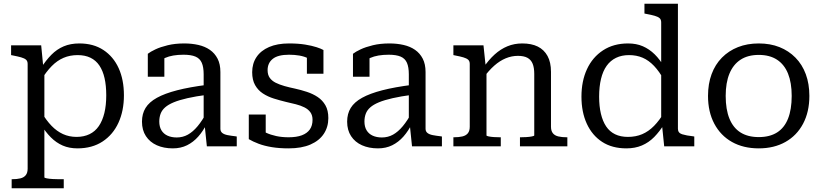

<svg xmlns="http://www.w3.org/2000/svg" viewBox="-20 -778 4372 1021"><path d="M319 223H42V175H45Q70 175 88.5 170.5Q107 166 117 153.5Q127 141 127 119V-438Q127 -453 118.5 -460.5Q110 -468 92.5 -473Q75 -478 49 -483L39 -485V-537H199L211 -413L216 -407V165Q216 168 229 170.5Q242 173 260 174Q278 175 292 175H319ZM392 11Q348 11 313.5 -4Q279 -19 250.5 -47.5Q222 -76 197 -117L200 -182Q226 -138 254 -109Q282 -80 315 -65Q348 -50 387 -50Q426 -50 456 -64.5Q486 -79 505.5 -107.5Q525 -136 535 -177Q545 -218 545 -271Q545 -323 536 -362.5Q527 -402 508.5 -429.5Q490 -457 461 -471Q432 -485 393 -485Q352 -485 318 -470.5Q284 -456 255 -426.5Q226 -397 199 -353L197 -415Q224 -457 253 -486.5Q282 -516 318.5 -531.5Q355 -547 402 -547Q477 -547 530 -512Q583 -477 611 -415.5Q639 -354 639 -271Q639 -189 610 -125.5Q581 -62 525.5 -25.5Q470 11 392 11Z M1082 -327V-274Q1021 -266 977 -256Q933 -246 904 -234Q875 -222 858 -207Q841 -192 834 -173Q827 -154 827 -132Q827 -104 838.5 -85Q850 -66 871 -56.5Q892 -47 920 -47Q952 -47 979 -62Q1006 -77 1031 -107Q1056 -137 1080 -182L1081 -123Q1061 -82 1034.5 -52Q1008 -22 974.5 -5.5Q941 11 899 11Q851 11 814 -5.5Q777 -22 756 -54Q735 -86 735 -131Q735 -173 754 -204Q773 -235 814.5 -258Q856 -281 922 -298Q988 -315 1082 -327ZM1080 0 1068 -116 1063 -122V-383Q1063 -421 1053 -444Q1043 -467 1019.5 -477Q996 -487 956 -487Q896 -487 858 -470Q820 -453 801 -434Q801 -442 805 -450.5Q809 -459 816 -466.5Q823 -474 832.5 -479Q842 -484 854 -486V-370H766V-492Q780 -503 806.5 -515.5Q833 -528 872 -537.5Q911 -547 960 -547Q1000 -547 1035 -539Q1070 -531 1096 -513Q1122 -495 1137 -466Q1152 -437 1152 -395V-93Q1152 -79 1162 -71Q1172 -63 1190 -59.5Q1208 -56 1234 -53L1239 -52V0Z M1642 -141Q1642 -165 1630.5 -181Q1619 -197 1599 -207Q1579 -217 1553.5 -223.5Q1528 -230 1501 -236Q1468 -244 1436 -254Q1404 -264 1378 -281Q1352 -298 1336.5 -325.5Q1321 -353 1321 -394Q1321 -440 1344 -474.5Q1367 -509 1411 -528Q1455 -547 1517 -547Q1566 -547 1602.5 -541Q1639 -535 1663.5 -527Q1688 -519 1700 -512V-386H1612V-490Q1622 -490 1629.5 -487Q1637 -484 1641.5 -478.5Q1646 -473 1648.5 -464Q1651 -455 1650 -444Q1638 -458 1618 -468Q1598 -478 1572.5 -482.5Q1547 -487 1517 -487Q1458 -487 1430.5 -465Q1403 -443 1403 -405Q1403 -380 1414.5 -364Q1426 -348 1446 -338Q1466 -328 1492.5 -320.5Q1519 -313 1548 -307Q1580 -300 1612 -289.5Q1644 -279 1669.5 -262Q1695 -245 1710.5 -218Q1726 -191 1726 -150Q1726 -103 1702 -66.5Q1678 -30 1631 -9.5Q1584 11 1515 11Q1465 11 1425.5 4.5Q1386 -2 1355.5 -13.5Q1325 -25 1303 -38V-169H1393V-31Q1377 -39 1368.5 -47Q1360 -55 1357 -63Q1354 -71 1354 -80Q1354 -89 1356 -98Q1372 -83 1395.5 -72Q1419 -61 1449 -54.5Q1479 -48 1515 -48Q1557 -48 1585 -58.5Q1613 -69 1627.5 -89.5Q1642 -110 1642 -141Z M2173 -327V-274Q2112 -266 2068 -256Q2024 -246 1995 -234Q1966 -222 1949 -207Q1932 -192 1925 -173Q1918 -154 1918 -132Q1918 -104 1929.5 -85Q1941 -66 1962 -56.5Q1983 -47 2011 -47Q2043 -47 2070 -62Q2097 -77 2122 -107Q2147 -137 2171 -182L2172 -123Q2152 -82 2125.5 -52Q2099 -22 2065.5 -5.5Q2032 11 1990 11Q1942 11 1905 -5.5Q1868 -22 1847 -54Q1826 -86 1826 -131Q1826 -173 1845 -204Q1864 -235 1905.5 -258Q1947 -281 2013 -298Q2079 -315 2173 -327ZM2171 0 2159 -116 2154 -122V-383Q2154 -421 2144 -444Q2134 -467 2110.5 -477Q2087 -487 2047 -487Q1987 -487 1949 -470Q1911 -453 1892 -434Q1892 -442 1896 -450.5Q1900 -459 1907 -466.5Q1914 -474 1923.5 -479Q1933 -484 1945 -486V-370H1857V-492Q1871 -503 1897.5 -515.5Q1924 -528 1963 -537.5Q2002 -547 2051 -547Q2091 -547 2126 -539Q2161 -531 2187 -513Q2213 -495 2228 -466Q2243 -437 2243 -395V-93Q2243 -79 2253 -71Q2263 -63 2281 -59.5Q2299 -56 2325 -53L2330 -52V0Z M2391 0V-48H2394Q2420 -48 2439 -52.5Q2458 -57 2468 -69.5Q2478 -82 2478 -104V-438Q2478 -453 2469.5 -460.5Q2461 -468 2444 -473Q2427 -478 2401 -483L2391 -485V-537H2551L2563 -423L2567 -418V-58Q2567 -55 2579 -52.5Q2591 -50 2608 -49Q2625 -48 2639 -48H2643V0ZM2997 0H2745V-48H2748Q2762 -48 2779 -49Q2796 -50 2808.5 -52.5Q2821 -55 2821 -58V-385Q2821 -418 2812.5 -439Q2804 -460 2785 -470.5Q2766 -481 2734 -481Q2701 -481 2669.5 -468Q2638 -455 2608.5 -429Q2579 -403 2549 -362V-416Q2578 -459 2610 -488Q2642 -517 2678.5 -532Q2715 -547 2757 -547Q2806 -547 2839.5 -530.5Q2873 -514 2891.5 -480.5Q2910 -447 2910 -396V-104Q2910 -82 2920 -69.5Q2930 -57 2949 -52.5Q2968 -48 2994 -48H2997Z M3585 -93Q3585 -71 3607.5 -64Q3630 -57 3667 -53L3672 -52V0H3512L3500 -117L3496 -118V-659Q3496 -674 3487.5 -681.5Q3479 -689 3461.5 -694Q3444 -699 3417 -704L3407 -706V-758H3585ZM3320 -547Q3364 -547 3398.5 -532Q3433 -517 3461.5 -489Q3490 -461 3514 -419L3511 -353Q3486 -398 3458 -427.5Q3430 -457 3397.5 -471Q3365 -485 3325 -485Q3286 -485 3256 -470.5Q3226 -456 3206 -428Q3186 -400 3176 -358.5Q3166 -317 3166 -264Q3166 -213 3175.5 -173Q3185 -133 3203.5 -105.5Q3222 -78 3251 -64Q3280 -50 3319 -50Q3361 -50 3395 -64.5Q3429 -79 3458 -108.5Q3487 -138 3513 -182L3514 -121Q3488 -79 3459 -49.5Q3430 -20 3393.5 -4.5Q3357 11 3311 11Q3235 11 3182 -23.5Q3129 -58 3100.5 -120Q3072 -182 3072 -264Q3072 -347 3101.5 -410.5Q3131 -474 3187 -510.5Q3243 -547 3320 -547Z M4284 -268Q4284 -183 4250.5 -120Q4217 -57 4156.5 -23Q4096 11 4015 11Q3933 11 3872.5 -23Q3812 -57 3778.5 -120Q3745 -183 3745 -268Q3745 -332 3764 -383.5Q3783 -435 3819 -471.5Q3855 -508 3904.5 -527.5Q3954 -547 4015 -547Q4076 -547 4125 -527.5Q4174 -508 4210 -471.5Q4246 -435 4265 -383.5Q4284 -332 4284 -268ZM3839 -268Q3839 -196 3859 -147Q3879 -98 3918 -73.5Q3957 -49 4015 -49Q4073 -49 4112 -73.5Q4151 -98 4170.5 -147Q4190 -196 4190 -268Q4190 -338 4170.5 -386.5Q4151 -435 4112 -460.5Q4073 -486 4015 -486Q3957 -486 3918 -460.5Q3879 -435 3859 -386.5Q3839 -338 3839 -268Z"/></svg>

Font: Roboto Serif
Style: Regular
Weight: 400
Designer: Greg Gazdowicz
Foundry: Commercial Type
Version: Version 1.008